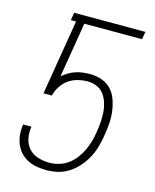

<svg xmlns="http://www.w3.org/2000/svg" viewBox="-112 -812 724 896"><g transform="rotate(15 250.0 -363.5)"><path d="M199 8Q175 8 151.5 4Q128 0 107.5 -10.5Q87 -21 71.5 -38Q56 -55 47.5 -76.5Q39 -98 37 -122Q35 -146 39 -170H79Q74 -141 79.5 -113.5Q85 -86 102.5 -66Q120 -46 147 -37.5Q174 -29 203 -29Q226 -29 249.5 -36Q273 -43 293.5 -58Q314 -73 329 -93.5Q344 -114 354 -136Q364 -158 370.5 -181.5Q377 -205 380 -228Q384 -252 385.5 -275.5Q387 -299 385.5 -322Q384 -345 377 -367Q370 -389 357 -406.5Q344 -424 323 -433Q302 -442 278 -442Q255 -442 231 -436Q207 -430 186.5 -415.5Q166 -401 152.5 -379.5Q139 -358 133 -335H93L153 -698H128L134 -735H478L472 -698H193L149 -432Q163 -444 179 -453.5Q195 -463 212 -468.5Q229 -474 246.5 -476Q264 -478 281 -478Q310 -478 337 -468.5Q364 -459 382.5 -439.5Q401 -420 410.5 -393.5Q420 -367 424 -338.5Q428 -310 426 -281Q424 -252 419 -222Q415 -194 407.5 -166.5Q400 -139 386.5 -112.5Q373 -86 353.5 -63Q334 -40 309 -23Q284 -6 255.5 1Q227 8 199 8Z"/></g></svg>

Font: Iosevka Extralight
Style: Italic
Weight: 200
Italic angle: -9°
Monospace: yes
Designer: Belleve Invis
Foundry: Belleve Invis
Version: Version 32.5.0; ttfautohint (v1.8.4)